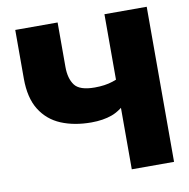

<svg xmlns="http://www.w3.org/2000/svg" viewBox="-81 -807 872 887"><g transform="rotate(-10 355.0 -364.0)"><path d="M320.8 -245.6Q240.7 -245.6 179.2 -271.2Q117.7 -296.9 82.8 -352.8Q47.9 -408.7 47.9 -499V-727.5H246.6V-518.6Q246.6 -464.8 269.8 -433.3Q293 -401.9 363.8 -401.9Q412.1 -401.9 448 -413.8Q483.9 -425.8 504.4 -439V-323.2Q460.4 -276.4 418.2 -261Q376 -245.6 320.8 -245.6ZM466.3 0V-727.5H664.6V0Z"/></g></svg>

Font: Inter 18pt Black
Style: Regular
Weight: 900
Designer: Rasmus Andersson
Foundry: rsms
Version: Version 4.001;git-66647c0bb